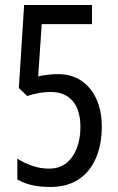

<svg xmlns="http://www.w3.org/2000/svg" viewBox="-20 -734 469 764"><path d="M211 -439Q265 -439 304 -412.5Q343 -386 364 -339Q385 -292 385 -230Q385 -159 361.5 -104.5Q338 -50 292.5 -20Q247 10 180 10Q139 10 106.5 2.5Q74 -5 49 -20V-103Q78 -84 110 -73.5Q142 -63 174 -63Q217 -63 244.5 -85.5Q272 -108 286 -145.5Q300 -183 300 -227Q300 -297 269 -332.5Q238 -368 182 -368Q159 -368 135.5 -364Q112 -360 88 -352L55 -384L76 -714H346V-638H146L132 -430Q153 -435 173 -437Q193 -439 211 -439Z"/></svg>

Font: Noto Sans ExtraCondensed
Style: Regular
Weight: 400
Width: 2
Designer: Monotype Design Team
Foundry: Monotype Imaging Inc.
Version: Version 2.013